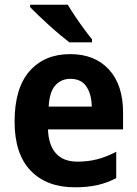

<svg xmlns="http://www.w3.org/2000/svg" viewBox="-20 -786 582 816"><path d="M278 -556Q383 -556 443 -490.5Q503 -425 503 -308V-236H184Q186 -170 217.5 -134.5Q249 -99 309 -99Q354 -99 393 -109Q432 -119 474 -141V-29Q436 -9 394.5 0.5Q353 10 298 10Q178 10 110 -61Q42 -132 42 -269Q42 -411 105.5 -483.5Q169 -556 278 -556ZM279 -451Q240 -451 215 -423Q190 -395 187 -333H370Q369 -386 347 -418.5Q325 -451 279 -451ZM268 -766Q281 -744 299.5 -716.5Q318 -689 337.5 -662.5Q357 -636 371 -619V-606H275Q258 -619 234.5 -638.5Q211 -658 187 -680Q163 -702 142 -722Q121 -742 108 -756V-766Z"/></svg>

Font: Noto Sans Devanagari UI SemiCondensed
Style: Bold
Weight: 700
Width: 4
Designer: Jelle Bosma - Monotype Design Team
Foundry: Monotype Imaging Inc.
Version: Version 2.004; ttfautohint (v1.8.4.7-5d5b)